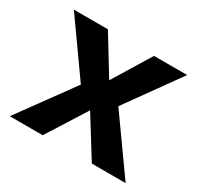

<svg xmlns="http://www.w3.org/2000/svg" viewBox="-114 -636 797 772"><g transform="rotate(30 284.5 -250.0)"><path d="M395 0 282 -182 167 0H14L198 -253L23 -500H181L288 -325L395 -500H549L372 -253L552 0Z"/></g></svg>

Font: Work Sans SemiBold
Style: Regular
Weight: 600
Designer: Wei Huang
Foundry: Wei Huang
Version: Version 1.500